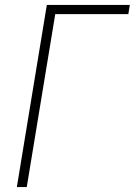

<svg xmlns="http://www.w3.org/2000/svg" viewBox="-20 -755 544 775"><path d="M48 0 169 -735H504L498 -698H203L88 0Z"/></svg>

Font: Iosevka Term Curly XLt Obl
Style: Regular
Weight: 200
Italic angle: -9°
Designer: Belleve Invis
Foundry: Belleve Invis
Version: Version 32.3.0